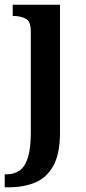

<svg xmlns="http://www.w3.org/2000/svg" viewBox="-34 -556 364 816"><path d="M-14 240V185H-8Q26 185 49.5 168.5Q73 152 85 112.5Q97 73 97 4V-421Q97 -465 75.5 -476.5Q54 -488 24 -488H20V-536H221V8Q221 97 193 148Q165 199 116 219.5Q67 240 3 240Z"/></svg>

Font: Noto Serif Hebrew SemiCondensed SemiBold
Style: Regular
Weight: 600
Width: 4
Designer: Monotype Design Team
Foundry: Monotype Imaging Inc.
Version: Version 2.004; ttfautohint (v1.8.4.7-5d5b)